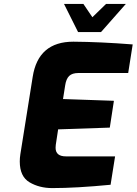

<svg xmlns="http://www.w3.org/2000/svg" viewBox="-20 -955 698 981"><path d="M81 -130Q81 -148 84 -167L147 -562Q175 -742 355 -742Q492 -741 658 -728L635 -582H381Q349 -582 333.5 -567Q318 -552 313 -519L302 -449L562 -440L541 -303L277 -294L265 -215Q264 -210 264 -200Q264 -156 317 -156H568L545 -11Q369 6 247 6Q181 6 131 -23.5Q81 -53 81 -130ZM307 -935H406L452 -867L522 -935H623L496 -791H379Z"/></svg>

Font: Exo ExtraBold
Style: Italic
Weight: 800
Italic angle: -9°
Designer: Natanael Gama
Foundry: Natanael Gama
Version: Version 1.500; ttfautohint (v1.6)